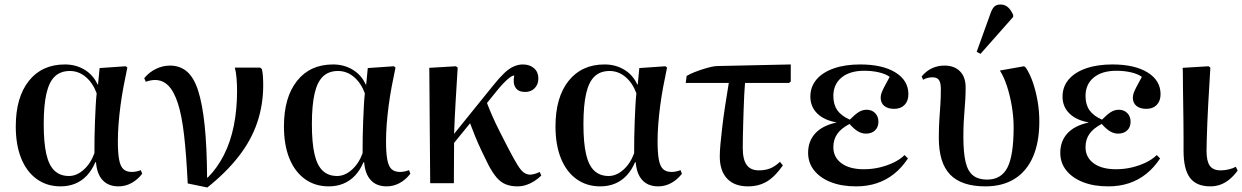

<svg xmlns="http://www.w3.org/2000/svg" viewBox="-20 -813 5512 852"><path d="M249 14Q188 14 143 -18.5Q98 -51 74 -110.5Q50 -170 50 -252Q50 -381 108 -454Q166 -527 268 -527Q317 -527 355.5 -503.5Q394 -480 413 -438H415L422 -511L538 -519L545 -513Q536 -471 528 -428Q520 -385 514.5 -343Q509 -301 506 -261.5Q503 -222 503 -187Q503 -135 508.5 -105Q514 -75 527.5 -62.5Q541 -50 565 -50Q574 -50 584.5 -52Q595 -54 605 -58L611 -42Q590 -15 563 -0.5Q536 14 506 14Q461 14 435.5 -13.5Q410 -41 406 -93H403Q388 -58 365.5 -34Q343 -10 313.5 2Q284 14 249 14ZM286 -32Q320 -32 351 -59.5Q382 -87 399 -133Q399 -168 399.5 -204Q400 -240 401.5 -274.5Q403 -309 404.5 -340.5Q406 -372 409 -399Q392 -445 360.5 -471.5Q329 -498 290 -498Q249 -498 223.5 -474Q198 -450 186 -398Q174 -346 174 -262Q174 -180 185.5 -129.5Q197 -79 222 -55.5Q247 -32 286 -32Z M900 19 813 1Q807 -124 797 -212Q787 -300 769.5 -354Q752 -408 727 -433Q702 -458 668 -458Q648 -458 627 -450L620 -466Q641 -492 671.5 -507Q702 -522 734 -522Q778 -522 809 -496Q840 -470 859 -411.5Q878 -353 888 -258Q898 -163 899 -25H902Q944 -67 973.5 -125Q1003 -183 1017.5 -255Q1032 -327 1032 -410Q1032 -440 1029.5 -468Q1027 -496 1022 -513H1134L1142 -507Q1145 -495 1146.5 -477Q1148 -459 1148 -435Q1148 -348 1121.5 -269.5Q1095 -191 1039.5 -119.5Q984 -48 900 19Z M1439 14Q1378 14 1333 -18.5Q1288 -51 1264 -110.5Q1240 -170 1240 -252Q1240 -381 1298 -454Q1356 -527 1458 -527Q1507 -527 1545.5 -503.5Q1584 -480 1603 -438H1605L1612 -511L1728 -519L1735 -513Q1726 -471 1718 -428Q1710 -385 1704.5 -343Q1699 -301 1696 -261.5Q1693 -222 1693 -187Q1693 -135 1698.5 -105Q1704 -75 1717.5 -62.5Q1731 -50 1755 -50Q1764 -50 1774.5 -52Q1785 -54 1795 -58L1801 -42Q1780 -15 1753 -0.5Q1726 14 1696 14Q1651 14 1625.5 -13.5Q1600 -41 1596 -93H1593Q1578 -58 1555.5 -34Q1533 -10 1503.5 2Q1474 14 1439 14ZM1476 -32Q1510 -32 1541 -59.5Q1572 -87 1589 -133Q1589 -168 1589.5 -204Q1590 -240 1591.5 -274.5Q1593 -309 1594.5 -340.5Q1596 -372 1599 -399Q1582 -445 1550.5 -471.5Q1519 -498 1480 -498Q1439 -498 1413.5 -474Q1388 -450 1376 -398Q1364 -346 1364 -262Q1364 -180 1375.5 -129.5Q1387 -79 1412 -55.5Q1437 -32 1476 -32Z M2276 14Q2247 14 2224.5 5Q2202 -4 2184 -25Q2166 -46 2147 -82Q2134 -108 2118 -141.5Q2102 -175 2088.5 -208Q2075 -241 2066 -266L1995 -179L1994 0H1889L1885 -512L2003 -519L2011 -513Q2009 -477 2006.5 -439.5Q2004 -402 2002 -365Q2000 -328 1998 -291.5Q1996 -255 1995 -219L2167 -432Q2195 -467 2217 -488Q2239 -509 2259.5 -518Q2280 -527 2300 -527Q2331 -527 2350 -510Q2369 -493 2369 -465Q2369 -439 2353 -422Q2337 -405 2310 -405Q2280 -405 2267.5 -424.5Q2255 -444 2262 -478Q2254 -478 2241.5 -468.5Q2229 -459 2214 -443.5Q2199 -428 2184 -409L2141 -356Q2151 -329 2165 -297.5Q2179 -266 2197 -230Q2215 -194 2237 -152Q2261 -106 2276.5 -81Q2292 -56 2305 -47Q2318 -38 2333 -38Q2341 -38 2353 -41.5Q2365 -45 2375 -50L2382 -34Q2368 -20 2350.5 -9Q2333 2 2314.5 8Q2296 14 2276 14Z M2644 14Q2583 14 2538 -18.5Q2493 -51 2469 -110.5Q2445 -170 2445 -252Q2445 -381 2503 -454Q2561 -527 2663 -527Q2712 -527 2750.5 -503.5Q2789 -480 2808 -438H2810L2817 -511L2933 -519L2940 -513Q2931 -471 2923 -428Q2915 -385 2909.5 -343Q2904 -301 2901 -261.5Q2898 -222 2898 -187Q2898 -135 2903.5 -105Q2909 -75 2922.5 -62.5Q2936 -50 2960 -50Q2969 -50 2979.5 -52Q2990 -54 3000 -58L3006 -42Q2985 -15 2958 -0.5Q2931 14 2901 14Q2856 14 2830.5 -13.5Q2805 -41 2801 -93H2798Q2783 -58 2760.5 -34Q2738 -10 2708.5 2Q2679 14 2644 14ZM2681 -32Q2715 -32 2746 -59.5Q2777 -87 2794 -133Q2794 -168 2794.5 -204Q2795 -240 2796.5 -274.5Q2798 -309 2799.5 -340.5Q2801 -372 2804 -399Q2787 -445 2755.5 -471.5Q2724 -498 2685 -498Q2644 -498 2618.5 -474Q2593 -450 2581 -398Q2569 -346 2569 -262Q2569 -180 2580.5 -129.5Q2592 -79 2617 -55.5Q2642 -32 2681 -32Z M3299 14Q3239 14 3206.5 -20.5Q3174 -55 3174 -119Q3174 -141 3177 -174Q3180 -207 3185 -249.5Q3190 -292 3197.5 -341.5Q3205 -391 3214 -445H3023L3027 -476Q3042 -485 3061 -492.5Q3080 -500 3099 -506Q3118 -512 3135 -516Q3152 -520 3165 -520L3489 -527V-451L3481 -445H3286Q3284 -421 3282.5 -391.5Q3281 -362 3280 -330Q3279 -298 3278 -266Q3277 -234 3276.5 -205.5Q3276 -177 3276 -156Q3276 -105 3293.5 -81Q3311 -57 3347 -57Q3375 -57 3397 -65.5Q3419 -74 3441 -95L3454 -79Q3419 -29 3383 -7.5Q3347 14 3299 14Z M3779 14Q3715 14 3667.5 -4.5Q3620 -23 3593 -56.5Q3566 -90 3566 -135Q3566 -187 3598 -221.5Q3630 -256 3691 -269V-270Q3636 -280 3606 -310Q3576 -340 3576 -384Q3576 -428 3603 -460Q3630 -492 3680 -509.5Q3730 -527 3797 -527Q3896 -527 3953.5 -491.5Q4011 -456 4011 -395Q4011 -365 3994 -347.5Q3977 -330 3948 -330Q3920 -330 3904 -343Q3888 -356 3888 -380Q3888 -389 3891.5 -399.5Q3895 -410 3904 -427.5Q3913 -445 3928 -472Q3910 -485 3880 -492Q3850 -499 3815 -499Q3751 -499 3714.5 -469Q3678 -439 3678 -387Q3678 -349 3695.5 -324Q3713 -299 3751 -282Q3775 -306 3791 -316Q3807 -326 3826 -326Q3849 -326 3863.5 -311Q3878 -296 3878 -273Q3878 -249 3863 -234.5Q3848 -220 3822 -220Q3804 -220 3786.5 -230.5Q3769 -241 3750 -263Q3713 -244 3695.5 -219Q3678 -194 3678 -160Q3678 -115 3714 -88.5Q3750 -62 3813 -62Q3850 -62 3883.5 -70Q3917 -78 3946 -92Q3975 -106 3994 -125L4009 -110Q3982 -69 3947.5 -41.5Q3913 -14 3871 0Q3829 14 3779 14Z M4353 14Q4247 14 4196.5 -38Q4146 -90 4146 -201Q4146 -249 4148.5 -284Q4151 -319 4153 -350Q4155 -381 4155 -418Q4155 -446 4146.5 -458Q4138 -470 4118 -470Q4108 -470 4097 -467.5Q4086 -465 4076 -459L4070 -474Q4091 -499 4116.5 -510.5Q4142 -522 4171 -522Q4215 -522 4240 -496.5Q4265 -471 4265 -425Q4265 -396 4263.5 -371.5Q4262 -347 4260 -323Q4258 -299 4256.5 -271Q4255 -243 4255 -205Q4255 -135 4265 -93.5Q4275 -52 4298.5 -34Q4322 -16 4360 -16Q4423 -16 4450.5 -69.5Q4478 -123 4478 -248Q4478 -294 4470 -341.5Q4462 -389 4448.5 -430.5Q4435 -472 4417 -500L4524 -519L4532 -513Q4551 -484 4564 -445.5Q4577 -407 4584.5 -363.5Q4592 -320 4592 -274Q4592 -182 4564 -117.5Q4536 -53 4482.5 -19.5Q4429 14 4353 14ZM4331 -574 4314 -583 4373 -747Q4382 -774 4392 -783.5Q4402 -793 4420 -793Q4438 -793 4451.5 -782Q4465 -771 4476 -747V-738Z M4898 14Q4834 14 4786.5 -4.5Q4739 -23 4712 -56.5Q4685 -90 4685 -135Q4685 -187 4717 -221.5Q4749 -256 4810 -269V-270Q4755 -280 4725 -310Q4695 -340 4695 -384Q4695 -428 4722 -460Q4749 -492 4799 -509.5Q4849 -527 4916 -527Q5015 -527 5072.5 -491.5Q5130 -456 5130 -395Q5130 -365 5113 -347.5Q5096 -330 5067 -330Q5039 -330 5023 -343Q5007 -356 5007 -380Q5007 -389 5010.5 -399.5Q5014 -410 5023 -427.5Q5032 -445 5047 -472Q5029 -485 4999 -492Q4969 -499 4934 -499Q4870 -499 4833.5 -469Q4797 -439 4797 -387Q4797 -349 4814.5 -324Q4832 -299 4870 -282Q4894 -306 4910 -316Q4926 -326 4945 -326Q4968 -326 4982.5 -311Q4997 -296 4997 -273Q4997 -249 4982 -234.5Q4967 -220 4941 -220Q4923 -220 4905.5 -230.5Q4888 -241 4869 -263Q4832 -244 4814.5 -219Q4797 -194 4797 -160Q4797 -115 4833 -88.5Q4869 -62 4932 -62Q4969 -62 5002.5 -70Q5036 -78 5065 -92Q5094 -106 5113 -125L5128 -110Q5101 -69 5066.5 -41.5Q5032 -14 4990 0Q4948 14 4898 14Z M5351 14Q5289 14 5260.5 -24Q5232 -62 5232 -144Q5232 -169 5232 -202.5Q5232 -236 5231.5 -273.5Q5231 -311 5230.5 -348.5Q5230 -386 5229.5 -418.5Q5229 -451 5229 -475.5Q5229 -500 5228 -512L5343 -519L5351 -513Q5349 -478 5346.5 -436.5Q5344 -395 5341.5 -351.5Q5339 -308 5337.5 -267.5Q5336 -227 5335 -194.5Q5334 -162 5334 -143Q5334 -98 5348.5 -77.5Q5363 -57 5397 -57Q5415 -57 5433.5 -61.5Q5452 -66 5464 -73L5472 -56Q5456 -34 5437 -18Q5418 -2 5396.5 6Q5375 14 5351 14Z"/></svg>

Font: Literata 60pt Medium
Style: Regular
Weight: 500
Designer: Latin by Veronika Burian and Jose Scaglione. Greek by Irene Vlachou. Cyrillic by Vera Evstafieva.
Foundry: TypeTogether
Version: Version 3.103;gftools[0.9.29]